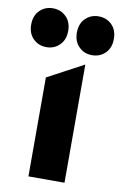

<svg xmlns="http://www.w3.org/2000/svg" viewBox="-124 -810 549 860"><g transform="rotate(10 150.0 -380.0)"><path d="M68.1 0V-450L232.1 -537.5V0ZM46.6 -584Q10.2 -584 -13.8 -608.1Q-37.9 -632.1 -37.9 -672.2Q-37.9 -712.8 -13.8 -736.6Q10.2 -760.5 46.6 -760.5Q81.9 -760.5 106.1 -736.6Q130.4 -712.8 130.4 -672.2Q130.4 -632.1 106.1 -608.1Q81.9 -584 46.6 -584ZM253.6 -584Q218.4 -584 194.1 -608.1Q169.9 -632.1 169.9 -672.2Q169.9 -712.8 194.1 -736.6Q218.4 -760.5 253.6 -760.5Q290 -760.5 314.1 -736.6Q338.1 -712.8 338.1 -672.2Q338.1 -632.1 314.1 -608.1Q290 -584 253.6 -584Z"/></g></svg>

Font: Geologica-Sharp
Style: Regular
Weight: 100
Designer: Sindre Bremnes, Frode Helland
Foundry: Monokrom Skriftforlag AS
Version: Version 1.010;gftools[0.9.28]